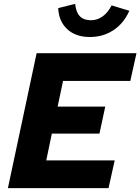

<svg xmlns="http://www.w3.org/2000/svg" viewBox="-20 -976 728 996"><path d="M21 0 170 -700H688L656 -556H307L279 -423H526L496 -283H249L220 -144H575L543 0ZM451 -871Q485 -871 512.5 -891Q540 -911 559 -948L651 -920Q622 -855 568.5 -819.5Q515 -784 446 -784Q373 -784 329 -824.5Q285 -865 282 -934L370 -956Q374 -913 394 -892Q414 -871 451 -871Z"/></svg>

Font: Red Hat Text
Style: Bold Italic
Weight: 700
Italic angle: -12°
Designer: Pentagram / MCKL
Foundry: Pentagram / MCKL
Version: Version 1.003; Red Hat Text Bold Italic